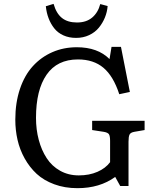

<svg xmlns="http://www.w3.org/2000/svg" viewBox="-20 -958 800 992"><path d="M373 -762.2Q336.4 -762.2 307.4 -775.4Q278.3 -788.6 260 -812Q241.7 -835.4 231 -863.8Q220.2 -892.1 216.8 -925.8L256.8 -938Q271 -888.2 300.3 -865Q329.6 -841.8 377.9 -841.8Q425.8 -841.8 456.1 -867.2Q486.3 -892.6 498 -937L536.1 -926.8Q533.7 -896 522 -867.4Q510.3 -838.9 490.7 -814.9Q471.2 -791 440.7 -776.6Q410.2 -762.2 373 -762.2ZM379.9 14.2Q314.5 14.2 260.3 -5.9Q206.1 -25.9 169.4 -59.8Q132.8 -93.8 107.4 -139.4Q82 -185.1 70.6 -235.4Q59.1 -285.6 59.1 -339.8Q59.1 -427.2 83 -498.3Q106.9 -569.3 149.7 -616.2Q192.4 -663.1 250.5 -688.5Q308.6 -713.9 377 -713.9Q484.9 -713.9 545.9 -652.8L556.2 -715.8H605L650.9 -482.9L596.2 -471.2Q565.9 -564.5 514.6 -607.7Q463.4 -650.9 382.8 -650.9Q275.4 -650.9 220.7 -572Q166 -493.2 166 -349.1Q166 -288.6 180.2 -235.4Q194.3 -182.1 221.2 -140.9Q248 -99.6 290.8 -75.7Q333.5 -51.8 387.2 -51.8Q441.4 -51.8 483.6 -70.3Q525.9 -88.9 548.8 -120.1V-230Q548.8 -254.9 543 -264.2Q537.1 -273.4 516.1 -276.9L456.1 -286.1V-334H727.1V-286.1L673.8 -276.9Q654.3 -273.4 649.2 -262.5Q644 -251.5 644 -226.1V2.9H601.1L575.2 -43.9Q495.6 14.2 379.9 14.2Z"/></svg>

Font: Literata Book
Style: Regular
Weight: 400
Designer: Latin by Veronika Burian and Jose Scaglione. Greek by Irene Vlachou. Cyrillic by Vera Evstafieva
Foundry: TypeTogether
Version: Version 2.003;PS 002.003;hotconv 1.0.88;makeotf.lib2.5.64775